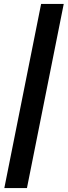

<svg xmlns="http://www.w3.org/2000/svg" viewBox="-20 -762 344 976"><path d="M189 -742H304L117 194H2Z"/></svg>

Font: Montserrat Alternates SemiBold
Style: Italic
Weight: 600
Italic angle: -11.3°
Designer: Julieta Ulanovsky
Foundry: Julieta Ulanovsky
Version: Version 7.200